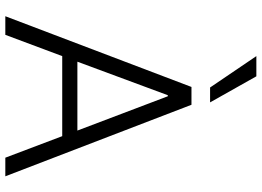

<svg xmlns="http://www.w3.org/2000/svg" viewBox="-151 -833 984 722"><g transform="rotate(90 341.0 -472.0)"><path d="M492 -214H191L111 0H41L307 -700H374L643 0H573ZM471 -271 342 -611H338L212 -271ZM191 -944H267L365 -770H309Z"/></g></svg>

Font: Be Vietnam Light
Style: Regular
Weight: 300
Designer: Gabriel Lam
Foundry: TypeRant
Version: Version 4.000